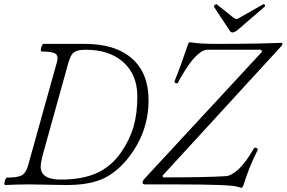

<svg xmlns="http://www.w3.org/2000/svg" viewBox="-20 -874 1359 910"><path d="M1082 -720.2Q1073.2 -720.2 1067.9 -730L994.1 -841.8Q992.2 -845.2 998.5 -850.6Q1004.9 -856 1007.8 -853L1087.9 -789.1Q1097.7 -783.2 1100.1 -783.2Q1105 -783.2 1113.8 -789.1L1226.1 -853Q1229.5 -855 1232.7 -853Q1235.8 -851.1 1236.3 -848.1Q1236.8 -845.2 1234.9 -842.8L1103 -729Q1089.8 -720.2 1082 -720.2ZM1123 16.1 1106 11.2Q1077.1 0 813 0H668.9Q655.8 0 655.8 -7.8Q655.8 -16.1 661.1 -22.9L1222.2 -628.9L1217.8 -638.2H961.9Q944.3 -638.2 922.1 -619.9Q899.9 -601.6 880.4 -574.5Q860.8 -547.4 846.7 -523.9Q832.5 -500.5 824.2 -482.9Q822.3 -479 817.4 -479Q812.5 -479 809.1 -482.4Q805.7 -485.8 808.1 -491.2Q837.4 -563 871.1 -664.1Q874.5 -673.8 880.9 -673.8Q883.8 -673.8 895 -671.9Q933.6 -666 1007.8 -666Q1063.5 -666 1114.3 -666.5Q1165 -667 1198.5 -667.7Q1231.9 -668.5 1256.8 -669.2Q1281.7 -669.9 1295.9 -670.4Q1310.1 -670.9 1312 -670.9Q1318.8 -670.9 1318.8 -666Q1318.8 -662.1 1312 -653.8L750 -41L752.9 -33.2Q956.5 -33.2 1049.8 -39.1Q1076.7 -40.5 1111.1 -72.5Q1145.5 -104.5 1183.1 -169.9Q1186 -174.3 1190.9 -174.1Q1195.8 -173.8 1199.5 -170.2Q1203.1 -166.5 1201.2 -163.1Q1161.1 -84 1133.8 3.9Q1129.4 16.1 1123 16.1ZM3.9 2.9Q0.5 1.5 1 -6.3Q1.5 -14.2 5.4 -23.2Q9.3 -32.2 13.2 -32.2Q64 -32.2 83.5 -43.2Q103 -54.2 112.8 -88.9L249 -577.1Q258.3 -608.4 243.4 -619.1Q228.5 -629.9 176.8 -629.9Q172.9 -631.3 173.6 -639.4Q174.3 -647.5 178.2 -656.7Q182.1 -666 186 -666H382.8Q526.9 -666 605.5 -596.7Q684.1 -527.3 684.1 -399.9Q684.1 -241.7 581.1 -117.2Q525.9 -51.3 461.7 -24.2Q397.5 2.9 294.9 2.9Q264.6 2.9 205.6 1.5Q146.5 0 119.1 0Q61 0 3.9 2.9ZM268.1 -22.9Q369.6 -22.9 438.2 -53.7Q506.8 -84.5 553.2 -150.9Q594.7 -210.9 612.8 -272.9Q630.9 -335 630.9 -417Q630.9 -519 565.2 -578.6Q499.5 -638.2 387.2 -638.2Q346.7 -638.2 330.8 -626.5Q314.9 -614.7 304.2 -577.1L185.1 -148.9Q172.9 -104 172.9 -84Q172.9 -22.9 268.1 -22.9Z"/></svg>

Font: Junicode SmCond Light
Style: Italic
Weight: 300
Width: 4
Italic angle: -11°
Designer: Peter S. Baker
Version: Version 2.206